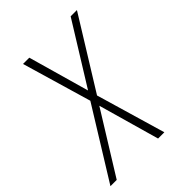

<svg xmlns="http://www.w3.org/2000/svg" viewBox="-241 -628 952 952"><g transform="rotate(-45 234.5 -152.5)"><path d="M13 215H-31L198 -155L91 -520H135L226 -199L425 -520H469L240 -150L347 215H303L212 -106Z"/></g></svg>

Font: Iosevka Extralight
Style: Italic
Weight: 200
Italic angle: -9°
Monospace: yes
Designer: Belleve Invis
Foundry: Belleve Invis
Version: Version 32.5.0; ttfautohint (v1.8.4)